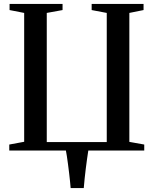

<svg xmlns="http://www.w3.org/2000/svg" viewBox="-20 -763 778 973"><path d="M404.5 190H338Q337 177 335 156.8Q333 136.5 330.2 113.5Q327.5 90.5 324.5 68.2Q321.5 46 318.8 27.8Q316 9.5 314 0H27V-30.5L102.5 -44.5V-697.5L28.5 -712V-743H297V-712L217 -697.5V-43H521V-697.5L444.5 -712V-743H707.5V-712L635.5 -697.5V-44L711 -30.5V0H427.5Q424.5 19 421.2 42.2Q418 65.5 414.8 90.8Q411.5 116 409 141.5Q406.5 167 404.5 190Z"/></svg>

Font: Merriweather 96pt Medium
Style: Regular
Weight: 500
Version: Version 2.100